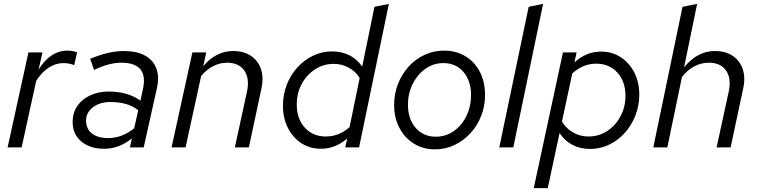

<svg xmlns="http://www.w3.org/2000/svg" viewBox="-20 -757 3896 986"><path d="M19 0 126 -488H198L178 -399Q206 -446 244 -471.5Q282 -497 325 -497Q354 -497 376 -488L361 -422Q352 -427 336.5 -430Q321 -433 306 -433Q266 -433 230 -409.5Q194 -386 166 -342L91 0Z M515 7Q442 7 397.5 -30.5Q353 -68 353 -130Q353 -177 376.5 -212Q400 -247 442.5 -267Q485 -287 540 -287Q587 -287 628.5 -275Q670 -263 701 -240L714 -299Q729 -367 701 -401Q673 -435 603 -435Q573 -435 539.5 -426.5Q506 -418 463 -398L443 -455Q491 -475 533.5 -485Q576 -495 616 -495Q682 -495 724 -472Q766 -449 782.5 -406.5Q799 -364 786 -305L718 0H647L657 -46Q623 -19 588 -6Q553 7 515 7ZM536 -48Q572 -48 604.5 -60.5Q637 -73 669 -98L690 -191Q662 -213 627 -223Q592 -233 547 -233Q492 -233 457 -206Q422 -179 422 -138Q422 -95 452 -71.5Q482 -48 536 -48Z M861 0 968 -488H1039L1024 -417Q1056 -456 1095 -475.5Q1134 -495 1177 -495Q1232 -495 1269 -470Q1306 -445 1320.5 -401Q1335 -357 1322 -300L1258 0H1186L1248 -285Q1263 -353 1235 -394Q1207 -435 1146 -435Q1109 -435 1075 -417.5Q1041 -400 1013 -367L933 0Z M1627 7Q1571 7 1527 -22Q1483 -51 1458 -101Q1433 -151 1433 -214Q1433 -271 1452.5 -321.5Q1472 -372 1507 -410.5Q1542 -449 1587.5 -471Q1633 -493 1685 -493Q1735 -493 1774.5 -473Q1814 -453 1840 -415L1903 -722L1977 -737L1824 0H1753L1763 -46Q1735 -21 1700.5 -7Q1666 7 1627 7ZM1653 -56Q1721 -56 1775 -104L1827 -356Q1808 -389 1772 -409Q1736 -429 1694 -429Q1641 -429 1598 -401Q1555 -373 1529.5 -326Q1504 -279 1504 -220Q1504 -147 1545.5 -101.5Q1587 -56 1653 -56Z M2214 10Q2153 10 2105.5 -19.5Q2058 -49 2031 -100.5Q2004 -152 2004 -218Q2004 -276 2024 -326.5Q2044 -377 2079 -415.5Q2114 -454 2160.5 -475.5Q2207 -497 2260 -497Q2323 -497 2370.5 -468Q2418 -439 2444.5 -387.5Q2471 -336 2471 -269Q2471 -212 2451 -161.5Q2431 -111 2395.5 -72.5Q2360 -34 2313.5 -12Q2267 10 2214 10ZM2218 -55Q2269 -55 2310 -83.5Q2351 -112 2375 -161Q2399 -210 2399 -269Q2399 -342 2360 -387.5Q2321 -433 2257 -433Q2206 -433 2165 -404Q2124 -375 2099.5 -326.5Q2075 -278 2075 -219Q2075 -146 2114.5 -100.5Q2154 -55 2218 -55Z M2544 0 2695 -722 2769 -737 2616 0Z M2721 209 2871 -488H2941L2930 -436Q2989 -492 3068 -492Q3124 -492 3168 -463Q3212 -434 3237.5 -384.3Q3263 -334.5 3263 -271.3Q3263 -214 3243 -163.5Q3223 -113 3188.5 -74.5Q3154 -36 3107.9 -14Q3061.7 8 3010 8Q2960 8 2919.7 -13Q2879.5 -34 2853.6 -74L2793 209ZM3042 -430Q2974 -430 2919 -380L2866 -133.3Q2885 -99 2921.7 -77.5Q2958.4 -56 3001.1 -56Q3055 -56 3098 -84.1Q3141.1 -112.2 3166.5 -159.6Q3192 -207 3192 -265Q3192 -339 3150.3 -384.5Q3108.6 -430 3042 -430Z M3335 0 3485 -722 3560 -737 3493 -411Q3527 -453 3566.5 -474Q3606 -495 3651 -495Q3706 -495 3743 -470Q3780 -445 3794.5 -401Q3809 -357 3796 -300L3732 0H3660L3722 -285Q3737 -353 3709 -394Q3681 -435 3620 -435Q3580 -435 3544 -415.5Q3508 -396 3482 -361L3407 0Z"/></svg>

Font: Red Hat Text
Style: Italic
Weight: 300
Italic angle: -12°
Designer: Pentagram, MCKL
Foundry: Pentagram, MCKL
Version: Version 1.023